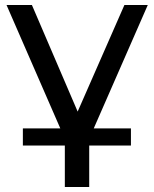

<svg xmlns="http://www.w3.org/2000/svg" viewBox="-20 -550 614 764"><path d="M71 29H238V194H335V29H501V-39H353L568 -530H475L289 -106L107 -530H6L220 -39H71Z"/></svg>

Font: Chess Sans Medium
Style: Regular
Weight: 500
Designer: Wolf Bōese
Foundry: Wolf Bōese
Version: Version 7.223;Glyphs 3.3 (3306)